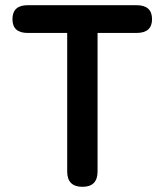

<svg xmlns="http://www.w3.org/2000/svg" viewBox="-20 -720 633 740"><path d="M298 0Q239 0 239 -59V-593H87Q28 -593 28 -646Q28 -700 87 -700H506Q566 -700 566 -646Q566 -593 506 -593H356V-59Q356 0 298 0Z"/></svg>

Font: Zen Maru Gothic
Style: Bold
Weight: 700
Designer: Yoshimichi Ohira
Foundry: Positype
Version: Version 1.001